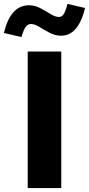

<svg xmlns="http://www.w3.org/2000/svg" viewBox="-74 -964 456 984"><path d="M68 0V-700H240V0ZM36 -774 -54 -795Q-37 -866 -5 -901.5Q27 -937 75 -937Q105 -937 133 -922Q161 -907 185.5 -892Q210 -877 228 -877Q243 -877 252.5 -891.5Q262 -906 272 -944L362 -923Q345 -853 314.5 -817Q284 -781 238 -781Q209 -781 180.5 -796Q152 -811 127.5 -826Q103 -841 85 -841Q69 -841 58 -826.5Q47 -812 36 -774Z"/></svg>

Font: Red Hat Text VF
Style: Regular
Weight: 300
Designer: Pentagram, MCKL
Foundry: Pentagram, MCKL
Version: Version 1.023